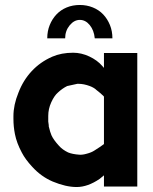

<svg xmlns="http://www.w3.org/2000/svg" viewBox="-20 -750 615 772"><path d="M288 2Q245 2 192 -20Q145 -40 109 -80Q82 -109 68 -136Q47 -175 40 -211Q34 -241 34 -273Q34 -275 34 -278Q34 -280 34 -283Q34 -328 54 -377Q73 -427 107.5 -464Q142 -501 190 -522Q227 -538 274 -538Q307 -538 339 -523Q371 -508 391 -485L398 -477V-537H532V0H398V-45Q386 -35 381 -31Q333 2 288 2ZM176 -242Q182 -217 187 -206Q195 -188 217 -164Q231 -148 254 -137Q271 -130 299 -128Q312 -127 329 -132Q348 -137 360 -145Q384 -160 397 -170L398 -171V-361L397 -363Q385 -375 368 -388H367V-389Q357 -398 341 -404Q317 -413 295 -413Q293 -413 291 -413L250 -404Q230 -394 213 -378Q198 -365 186 -338.5Q174 -312 174 -284Q174 -279 174 -274Q173 -262 176 -247Q176 -247 176 -245ZM301 -670Q278 -670 260 -648Q242 -626 242 -596H170Q170 -625 180 -649.5Q190 -674 207 -692Q224 -710 248 -720Q272 -730 301 -730Q329 -730 353.5 -720Q378 -710 395 -692Q412 -674 422 -649.5Q432 -625 432 -596H361Q358 -628 341 -649Q324 -670 301 -670Z"/></svg>

Font: Oxford Sans
Style: Bold
Weight: 700
Designer: Matt McInerney, Pablo Impallari, Rodrigo Fuenzalida
Foundry: Matt McInerney, Pablo Impallari, Rodrigo Fuenzalida
Version: Version 3.000g; ttfautohint (v1.5) -l 8 -r 28 -G 28 -x 14 -D